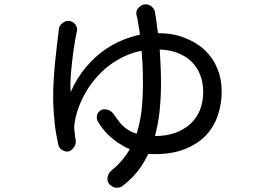

<svg xmlns="http://www.w3.org/2000/svg" viewBox="-20 -815 1240 892"><path d="M301 -718Q310 -717 317.5 -712.5Q325 -708 330 -701.5Q335 -695 337 -687Q339 -679 337 -672L338 -673V-672Q337 -670 336 -664Q331 -641 325.5 -606.5Q320 -572 315.5 -533.5Q311 -495 308.5 -457.5Q306 -420 308 -391Q308 -389 309 -389Q310 -389 310 -391Q337 -452 379 -502.5Q421 -553 473 -588Q525 -623 586 -642Q608 -649 630 -654Q629 -666 627 -677Q622 -710 618 -730L614 -746Q612 -755 614.5 -763.5Q617 -772 623.5 -779Q630 -786 638.5 -790.5Q647 -795 658 -795Q665 -795 672 -792Q679 -789 684.5 -784.5Q690 -780 694.5 -773.5Q699 -767 700 -759Q705 -731 709 -696Q712 -679 714 -661Q782 -661 836 -640Q892 -619 930.5 -583Q969 -547 989.5 -497.5Q1010 -448 1010 -391Q1010 -330 991 -276Q972 -222 933.5 -183Q895 -144 836.5 -121.5Q778 -99 700 -99Q684 -99 669 -100Q655 -71 637 -43Q602 9 548 50Q541 56 527 57Q513 58 505 53L498 49Q479 37 479 16Q479 -5 497 -22Q539 -56 567 -97Q576 -109 583 -122Q565 -129 549 -139Q514 -159 484.5 -187Q455 -215 434 -252Q429 -260 430 -273.5Q431 -287 437 -293Q451 -310 471.5 -307Q492 -304 507 -287Q523 -262 539.5 -242.5Q556 -223 578 -210Q594 -200 615 -194Q630 -242 637 -297Q644 -357 644 -427Q644 -474 642 -520Q640 -551 638 -579Q599 -572 564 -556Q500 -527 452.5 -481Q405 -435 374.5 -379.5Q344 -324 332 -272Q329 -258 326.5 -243Q324 -228 325 -212Q327 -203 328 -189Q329 -175 332 -163Q333 -154 330.5 -145.5Q328 -137 323 -130Q318 -123 311 -117.5Q304 -112 296 -111H294Q288 -110 281 -112.5Q274 -115 267.5 -119Q261 -123 257 -129Q253 -135 251 -142Q246 -165 241.5 -190Q237 -215 234 -243Q231 -271 229 -302Q227 -333 227 -369Q227 -410 230 -455Q233 -500 237.5 -541.5Q242 -583 246 -617.5Q250 -652 253 -673V-679Q255 -695 269 -707Q283 -719 301 -718ZM700 -183Q752 -183 793 -197.5Q834 -212 863.5 -238.5Q893 -265 908.5 -303Q924 -341 924 -389Q924 -429 911 -464.5Q898 -500 871.5 -527Q845 -554 803 -570Q768 -583 722 -585Q724 -559 725 -531Q728 -483 728 -427Q728 -354 720 -286Q713 -232 700 -183Z"/></svg>

Font: Maple Mono NF CN
Style: Regular
Weight: 400
Monospace: yes
Designer: subframe7536
Version: Version 7.000